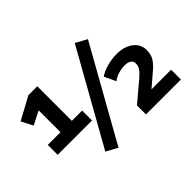

<svg xmlns="http://www.w3.org/2000/svg" viewBox="-133 -1052 1399 1399"><g transform="rotate(-45 566.5 -352.5)"><path d="M66 -247V-349H197V-591L242 -597L93 -521L47 -610L222 -705H314V-349H420V-247ZM416 30 328 -18 730 -735 818 -687ZM729 0V-93L881 -221Q911 -247 925.5 -268Q940 -289 940 -314Q940 -338 922 -350.5Q904 -363 871 -363Q839 -363 804.5 -352.5Q770 -342 748 -323L706 -412Q738 -435 788.5 -449Q839 -463 890 -463Q941 -463 980.5 -446Q1020 -429 1042.5 -399Q1065 -369 1065 -328Q1065 -283 1045.5 -251Q1026 -219 986 -186L887 -101H1089V0Z"/></g></svg>

Font: Nunito Sans 8pt ExtraBold
Style: Regular
Weight: 800
Version: Version 3.101;gftools[0.9.27]